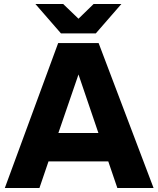

<svg xmlns="http://www.w3.org/2000/svg" viewBox="-20 -934 787 954"><path d="M563 0H743L470 -720H269L4 0H176L221 -132H518ZM156 -914 283 -768H456L583 -914H445L370 -841L294 -914ZM270 -273 370 -564 469 -273Z"/></svg>

Font: Aspekta 750
Style: Regular
Weight: 750
Designer: Ivo Dolenc
Version: Version 2.000